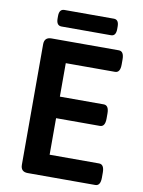

<svg xmlns="http://www.w3.org/2000/svg" viewBox="-93 -919 733 983"><g transform="rotate(10 273.0 -427.5)"><path d="M161 -769Q134 -769 134 -806V-819Q134 -855 161 -855H418Q444 -855 444 -819V-806Q444 -769 418 -769ZM121 0Q84 0 84 -37V-663Q84 -700 121 -700H471Q498 -700 498 -657V-631Q498 -588 471 -588H215V-414H443Q470 -414 470 -371V-345Q470 -302 443 -302H215V-112H472Q499 -112 499 -69V-43Q499 0 472 0Z"/></g></svg>

Font: Asap SemiBold
Style: Regular
Weight: 600
Designer: Pablo Cosgaya
Foundry: Omnibus-Type
Version: Version 3.001; ttfautohint (v1.8.3)